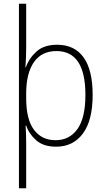

<svg xmlns="http://www.w3.org/2000/svg" viewBox="-20 -780 571 1034"><path d="M479 -269Q479 -132 426.5 -61Q374 10 282 10Q214 10 175 -24.5Q136 -59 121 -104H118Q121 -55 121 -1V234H82V-760H121V-526Q121 -504 120 -473Q119 -442 117 -417H119Q136 -466 176.5 -502.5Q217 -539 288 -539Q381 -539 430 -471Q479 -403 479 -269ZM440 -269Q440 -505 284 -505Q204 -505 162.5 -445Q121 -385 121 -277V-251Q121 -137 163 -81Q205 -25 279 -25Q354 -25 397 -85Q440 -145 440 -269Z"/></svg>

Font: Noto Sans Sinhala UI SemiCondensed ExtraLight
Style: Regular
Weight: 200
Width: 4
Designer: Jelle Bosma - Monotype Design Team
Foundry: Monotype Imaging Inc.
Version: Version 2.006; ttfautohint (v1.8.4.7-5d5b)